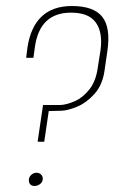

<svg xmlns="http://www.w3.org/2000/svg" viewBox="-20 -615 405 638"><path d="M105 -144 123 -266Q137 -266 151.5 -266Q166 -266 180 -266Q202 -267 229 -279Q256 -291 277.5 -318.5Q299 -346 305 -391L314 -448Q322 -507 298.5 -540Q275 -573 216 -573Q164 -573 134 -544.5Q104 -516 96 -459L91 -423H67L71 -456Q92 -595 219 -595Q291 -595 319.5 -559.5Q348 -524 337 -447L327 -378Q320 -332 294 -303Q268 -274 237.5 -261Q207 -248 184 -247Q174 -247 163.5 -246.5Q153 -246 142 -246L127 -144ZM95 3Q85 3 80 -3Q75 -9 76 -19Q77 -28 84.5 -34.5Q92 -41 102 -41Q111 -41 117 -34.5Q123 -28 122 -19Q121 -9 112.5 -3Q104 3 95 3Z"/></svg>

Font: Alumni Sans SC Thin
Style: Italic
Weight: 100
Italic angle: -8°
Designer: Robert E. Leuschke
Foundry: Robert E. Leuschke
Version: Version 1.016